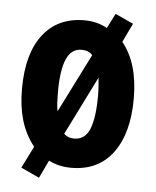

<svg xmlns="http://www.w3.org/2000/svg" viewBox="-49 -637 599 739"><g transform="rotate(5 250.5 -268.0)"><path d="M466 -276Q466 -142 409.5 -66Q353 10 249 10Q201 10 162 -10L129 59L58 26L100 -58Q65 -103 49.5 -156Q34 -209 34 -276Q34 -412 91 -486Q148 -560 251 -560Q300 -560 339 -538L368 -595L438 -563L403 -490Q466 -413 466 -276ZM173 -275Q173 -253 174 -234.5Q175 -216 178 -202L292 -429Q277 -446 250 -446Q210 -446 191.5 -403.5Q173 -361 173 -275ZM328 -276Q328 -296 326.5 -313Q325 -330 324 -345L211 -118Q227 -103 250 -103Q293 -103 310.5 -147Q328 -191 328 -276Z"/></g></svg>

Font: Noto Sans Hebrew ExtraCondensed ExtraBold
Style: Regular
Weight: 800
Width: 2
Designer: Monotype Design Team
Foundry: Monotype Imaging Inc.
Version: Version 2.004; ttfautohint (v1.8.4.7-5d5b)